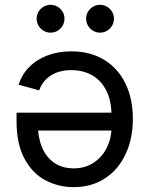

<svg xmlns="http://www.w3.org/2000/svg" viewBox="-20 -771 623 798"><path d="M532.2 -277.3Q532.2 -194.3 501.7 -129.6Q471.2 -64.9 415.5 -29.1Q359.9 6.8 286.6 6.8Q224.1 6.8 170.4 -20.8Q116.7 -48.3 82.8 -109.6Q48.8 -170.9 48.8 -266.1V-302.7H472.7V-228.5H96.2L137.2 -255.9Q137.2 -201.2 154.3 -159.7Q171.4 -118.2 204.8 -94.7Q238.3 -71.3 286.6 -71.3Q334 -71.3 369.6 -95Q405.3 -118.7 424.3 -157.7Q443.4 -196.8 443.4 -241.7V-291Q443.4 -350.6 422.6 -393.1Q401.9 -435.5 364 -457.5Q326.2 -479.5 275.9 -479.5Q227.1 -479.5 192.4 -458Q157.7 -436.5 142.6 -395.5L57.6 -418.9Q70.3 -460.4 100.8 -491.7Q131.3 -522.9 176.3 -540.3Q221.2 -557.6 276.4 -557.6Q354.5 -557.6 412.4 -522.7Q470.2 -487.8 501.2 -424.3Q532.2 -360.8 532.2 -277.3ZM337.9 -693.4Q337.9 -709 345.7 -722.2Q353.5 -735.4 366.9 -743.2Q380.4 -751 396 -751Q411.6 -751 424.8 -743.2Q438 -735.4 445.8 -722.2Q453.6 -709 453.6 -693.4Q453.6 -677.7 445.8 -664.3Q438 -650.9 424.8 -643.1Q411.6 -635.3 396 -635.3Q380.4 -635.3 366.9 -643.1Q353.5 -650.9 345.7 -664.3Q337.9 -677.7 337.9 -693.4ZM132.3 -693.4Q132.3 -709 140.1 -722.2Q147.9 -735.4 161.4 -743.2Q174.8 -751 190.4 -751Q206.1 -751 219.2 -743.2Q232.4 -735.4 240.2 -722.2Q248 -709 248 -693.4Q248 -677.7 240.2 -664.3Q232.4 -650.9 219.2 -643.1Q206.1 -635.3 190.4 -635.3Q174.8 -635.3 161.4 -643.1Q147.9 -650.9 140.1 -664.3Q132.3 -677.7 132.3 -693.4Z"/></svg>

Font: Inter RS Variable
Style: Regular
Weight: 400
Designer: Rasmus Andersson (customised by Maria Ramos and Noel Pretorius)
Foundry: rsms
Version: Version 3.001;Glyphs 3.2.3 (3260)